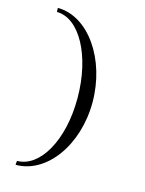

<svg xmlns="http://www.w3.org/2000/svg" viewBox="-118 -681 700 924"><g transform="rotate(15 232.0 -219.0)"><path d="M53 172C207 172 332 -1 332 -214C332 -427 207 -610 53 -610L54 -590C166 -590 257 -427 257 -214C257 -1 166 152 54 152C54 152 52 164 52 170C52 172 53 173 53 172Z"/></g></svg>

Font: Cantique Normal
Style: Regular
Weight: 400
Designer: Sébastien Hayez
Foundry: Sébastien Hayez & Ariel Martín Pérez
Version: Version 1.000;hotconv 1.0.109;makeotfexe 2.5.65596